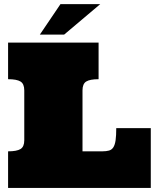

<svg xmlns="http://www.w3.org/2000/svg" viewBox="-20 -930 786 950"><path d="M467.8 -538.1Q424.8 -538.1 406.5 -526.6Q388.2 -515.1 388.2 -482.9V-181.2H485.8Q505.9 -181.2 519.5 -185.1Q533.2 -189 541 -201.4Q548.8 -213.9 552 -236.3Q555.2 -258.8 555.2 -295.9H726.1V0H20V-181.2Q63 -181.2 81.5 -192.6Q100.1 -204.1 100.1 -235.8V-482.9Q100.1 -515.1 81.5 -526.6Q63 -538.1 20 -538.1V-719.2H467.8ZM476.1 -909.7 297.4 -758.8H177.2L279.3 -909.7Z"/></svg>

Font: Ultra
Style: Regular
Weight: 400
Designer: Astigmatic (AOETI)
Foundry: Astigmatic (AOETI)
Version: Version 1.000